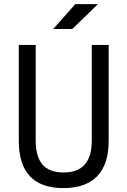

<svg xmlns="http://www.w3.org/2000/svg" viewBox="-20 -914 626 943"><path d="M291 9.8Q72.3 9.8 72.3 -222.7V-693.4H155.3V-222.7Q155.3 -145 188.5 -106Q221.7 -66.9 293 -66.9Q430.7 -66.9 430.7 -222.7V-693.4H513.7V-222.7Q513.7 -106.4 457 -48.3Q400.4 9.8 291 9.8ZM241.2 -771.5 349.6 -893.6H460.9L335 -771.5Z"/></svg>

Font: Cascadia Code NF SemiLight
Style: Regular
Weight: 350
Monospace: yes
Designer: Aaron Bell
Foundry: Saja Typeworks
Version: Version 2404.023; ttfautohint (v1.8.4)